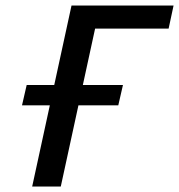

<svg xmlns="http://www.w3.org/2000/svg" viewBox="-20 -678 651 698"><path d="M97 0 240 -658H344L201 0ZM270 -574 288 -658H611L593 -574ZM60 -295 77 -369H427L410 -295Z"/></svg>

Font: Ysabeau Office SemiBold
Style: Italic
Weight: 600
Italic angle: -12°
Designer: Christian Thalmann (Catharsis Fonts)
Version: Version 2.001;gftools[0.9.30]; featfreeze: tnum,lnum,ss02